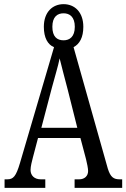

<svg xmlns="http://www.w3.org/2000/svg" viewBox="-20 -904 608 924"><path d="M2 0H198V-41H176C146 -41 127 -59 127 -86C127 -104 134 -129 138 -145L163 -240H367L394 -138C399 -118 404 -93 404 -81C404 -57 387 -41 361 -41H339V0H568V-41H556C527 -41 512 -51 499 -92L334 -677C363 -692 381 -724 381 -775C381 -846 339 -884 286 -884C233 -884 191 -846 191 -775C191 -722 210 -689 240 -677L76 -119C57 -55 44 -41 15 -41H2ZM286 -710C254 -710 232 -728 232 -775C232 -823 256 -840 286 -840C315 -840 340 -823 340 -775C340 -727 315 -710 286 -710ZM179 -289 230 -483C243 -532 260 -587 267 -623C276 -586 290 -533 306 -472L352 -289Z"/></svg>

Font: Noto Serif Armenian ExtraCondensed
Style: Regular
Weight: 400
Width: 2
Designer: Monotype Design Team
Foundry: Monotype Imaging Inc.
Version: Version 2.008